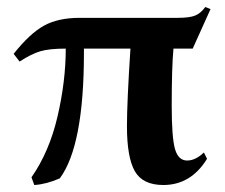

<svg xmlns="http://www.w3.org/2000/svg" viewBox="-20 -516 642 549"><path d="M567 -496 582 -490 531 -377H476Q471 -324 471 -214Q471 -122 480.5 -89.5Q490 -57 515 -57Q539 -57 563 -80L572 -62Q526 13 447 13Q388 13 365.5 -26.5Q343 -66 343 -155Q343 -224 353 -377H220V-365Q220 -99 151 -6Q112 11 78 13L70 -9Q121 -82 144.5 -183Q168 -284 168 -377Q121 -377 95.5 -369.5Q70 -362 36 -340L19 -362Q65 -420 105.5 -442.5Q146 -465 208 -465H489Q522 -465 538 -471.5Q554 -478 567 -496Z"/></svg>

Font: Libre Bodoni
Style: Regular
Weight: 400
Designer: Pablo Impallari, Rodrigo Fuenzalida
Foundry: Pablo Impallari, Rodrigo Fuenzalida
Version: Version 1.001